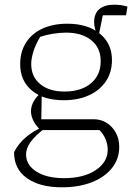

<svg xmlns="http://www.w3.org/2000/svg" viewBox="-20 -591 572 818"><path d="M244 207Q149 207 94 167.5Q39 128 40 57Q59 20 90.5 -6.5Q122 -33 162 -50H178Q128 -12 109.5 15Q91 42 91 66Q91 112 135 140Q179 168 253 168Q336 168 387.5 134Q439 100 439 46Q439 26 430.5 4Q422 -18 404 -37H153Q133 -55 122.5 -76Q112 -97 112 -117Q112 -139 124 -160Q136 -181 158 -198L156 -83H379Q410 -83 434.5 -67.5Q459 -52 473.5 -25.5Q488 1 488 35Q488 86 457 125Q426 164 371 185.5Q316 207 244 207ZM252 -164Q165 -164 115.5 -205.5Q66 -247 66 -318Q66 -370 90.5 -409Q115 -448 160.5 -469Q206 -490 267 -490Q353 -490 405 -448Q457 -406 457 -335Q457 -283 431 -244.5Q405 -206 359 -185Q313 -164 252 -164ZM254 -201Q326 -201 367.5 -236Q409 -271 409 -330Q409 -388 368.5 -420Q328 -452 262 -452Q236 -452 207 -447.5Q178 -443 151 -434Q131 -400 122 -370.5Q113 -341 113 -318Q113 -264 151.5 -232.5Q190 -201 254 -201ZM395 -437Q389 -453 385 -468Q381 -483 381 -497Q381 -533 403 -552Q425 -571 467 -571Q479 -571 492.5 -569.5Q506 -568 523 -563L517 -526H418L400 -437Z"/></svg>

Font: Piazzolla Thin Thin
Style: Regular
Weight: 250
Version: Version 2.005